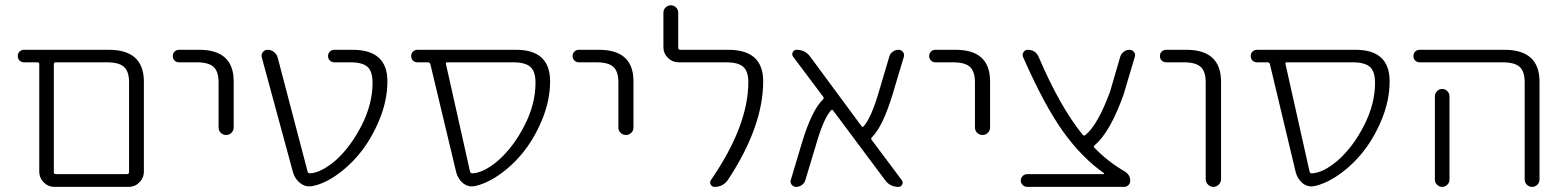

<svg xmlns="http://www.w3.org/2000/svg" viewBox="-20 -735 5965 733"><path d="M187.5 -21.5Q164.1 -21.5 147 -38.6Q129.9 -55.7 129.9 -79.1V-490.2Q129.9 -497.1 123 -497.1H72.3Q61.5 -497.1 54.7 -503.9Q47.9 -510.7 47.9 -521Q47.9 -531.2 54.7 -538.1Q61.5 -544.9 72.3 -544.9H395.5Q528.3 -544.9 529.3 -424.8V-79.1Q529.3 -55.7 512.2 -38.6Q495.1 -21.5 471.7 -21.5ZM472.7 -420.9Q472.7 -461.9 453.6 -479.5Q434.6 -497.1 387.7 -497.1H193.4Q185.5 -497.1 185.5 -490.2V-78.1Q185.5 -70.3 193.4 -70.3H464.8Q472.7 -70.3 472.7 -78.1Z M663.1 -497.1Q653.3 -497.1 646.5 -503.9Q639.6 -510.7 639.6 -521Q639.6 -531.2 646.5 -538.1Q653.3 -544.9 663.1 -544.9H740.2Q872.1 -544.9 872.1 -424.8V-248Q872.1 -236.3 863.8 -228Q855.5 -219.7 843.3 -219.7Q831.1 -219.7 822.8 -228Q814.5 -236.3 814.5 -248V-420.9Q814.5 -461.9 795.4 -479.5Q776.4 -497.1 730.5 -497.1Z M1261.7 -123Q1318.4 -173.8 1360.4 -255.9Q1402.3 -337.9 1402.3 -418.9Q1402.3 -461.9 1383.3 -479.5Q1364.3 -497.1 1317.4 -497.1H1255.9Q1246.1 -497.1 1239.3 -503.9Q1232.4 -510.7 1232.4 -521Q1232.4 -531.2 1239.3 -538.1Q1246.1 -544.9 1255.9 -544.9H1326.2Q1459 -544.9 1459 -424.8Q1459 -351.6 1428.2 -277.3Q1397.5 -203.1 1352.1 -147.9Q1306.6 -92.8 1250 -56.6Q1209 -31.2 1171.9 -24.4Q1166 -23.4 1160.2 -23.4Q1142.6 -23.4 1127 -35.2Q1106.4 -50.8 1098.6 -77.1L979.5 -515.6Q978.5 -519.5 978.5 -522.5Q978.5 -529.3 983.4 -536.1Q990.2 -544.9 1002 -544.9Q1015.6 -544.9 1025.9 -536.6Q1036.1 -528.3 1040 -515.6L1154.3 -80.1Q1156.2 -73.2 1164.1 -73.2Q1207 -76.2 1261.7 -123Z M1687.5 -497.1Q1680.7 -497.1 1682.6 -490.2L1774.4 -80.1Q1776.4 -73.2 1783.2 -73.2Q1827.1 -75.2 1882.8 -123Q1940.4 -173.8 1982.4 -255.9Q2024.4 -337.9 2024.4 -418.9Q2024.4 -461.9 2004.9 -479.5Q1985.4 -497.1 1938.5 -497.1ZM2080.1 -424.8Q2080.1 -351.6 2049.3 -277.3Q2018.6 -203.1 1972.7 -147.9Q1926.8 -92.8 1869.1 -56.6Q1829.1 -32.2 1793 -24.4Q1787.1 -23.4 1781.2 -23.4Q1763.7 -23.4 1748 -35.2Q1728.5 -51.8 1721.7 -77.1L1623 -490.2Q1621.1 -497.1 1613.3 -497.1H1573.2Q1563.5 -497.1 1556.6 -503.9Q1549.8 -510.7 1549.8 -521.5Q1549.8 -531.2 1556.6 -538.1Q1563.5 -544.9 1574.2 -544.9H1948.2Q1949.2 -544.9 1950.2 -544.9Q2080.1 -544.9 2080.1 -424.8Z M2189.5 -497.1Q2179.7 -497.1 2172.9 -503.9Q2166 -510.7 2166 -521Q2166 -531.2 2172.9 -538.1Q2179.7 -544.9 2189.5 -544.9H2266.6Q2398.4 -544.9 2398.4 -424.8V-248Q2398.4 -236.3 2390.1 -228Q2381.8 -219.7 2369.6 -219.7Q2357.4 -219.7 2349.1 -228Q2340.8 -236.3 2340.8 -248V-420.9Q2340.8 -461.9 2321.8 -479.5Q2302.7 -497.1 2256.8 -497.1Z M2760.7 -544.9Q2893.6 -544.9 2893.6 -424.8Q2893.6 -252 2758.8 -47.9Q2740.2 -21.5 2708 -21.5Q2698.2 -21.5 2693.4 -30.3Q2688.5 -39.1 2694.3 -47.9Q2836.9 -254.9 2836.9 -421.9Q2836.9 -461.9 2817.9 -479.5Q2798.8 -497.1 2752 -497.1H2570.3Q2546.9 -497.1 2529.8 -514.2Q2512.7 -531.2 2512.7 -554.7V-686.5Q2512.7 -698.2 2521 -706.5Q2529.3 -714.8 2541 -714.8Q2552.7 -714.8 2561 -706.5Q2569.3 -698.2 2569.3 -686.5V-552.7Q2569.3 -544.9 2577.1 -544.9Z M3422.9 -46.9Q3428.7 -39.1 3424.3 -30.3Q3419.9 -21.5 3410.2 -21.5Q3377.9 -21.5 3359.4 -46.9L3161.1 -312.5Q3157.2 -318.4 3152.3 -313.5Q3124 -282.2 3095.7 -183.6L3054.7 -47.9Q3051.8 -36.1 3041.5 -28.8Q3031.2 -21.5 3019.5 -21.5Q3008.8 -21.5 3002 -30.3Q2998 -35.2 2998 -42Q2998 -44.9 2999 -47.9L3042 -191.4Q3079.1 -313.5 3121.1 -354.5Q3127 -359.4 3123 -365.2L3007.8 -518.6Q3002 -526.4 3006.3 -535.6Q3010.7 -544.9 3021.5 -544.9Q3053.7 -544.9 3073.2 -518.6L3268.6 -253.9Q3272.5 -248 3277.3 -252.9Q3305.7 -284.2 3335 -383.8L3375 -518.6Q3377.9 -530.3 3388.2 -537.6Q3398.4 -544.9 3410.2 -544.9Q3420.9 -544.9 3427.7 -536.1Q3431.6 -531.2 3431.6 -524.4Q3431.6 -521.5 3430.7 -518.6L3387.7 -375Q3350.6 -252.9 3309.6 -211.9Q3303.7 -207 3307.6 -201.2Z M3550.8 -497.1Q3541 -497.1 3534.2 -503.9Q3527.3 -510.7 3527.3 -521Q3527.3 -531.2 3534.2 -538.1Q3541 -544.9 3550.8 -544.9H3627.9Q3759.8 -544.9 3759.8 -424.8V-248Q3759.8 -236.3 3751.5 -228Q3743.2 -219.7 3731 -219.7Q3718.8 -219.7 3710.4 -228Q3702.1 -236.3 3702.1 -248V-420.9Q3702.1 -461.9 3683.1 -479.5Q3664.1 -497.1 3618.2 -497.1Z M4192.4 -70.3Q4194.3 -70.3 4194.8 -71.8Q4195.3 -73.2 4194.3 -74.2Q4110.4 -132.8 4038.1 -233.4Q3965.8 -335 3885.7 -517.6Q3881.8 -527.3 3887.7 -536.1Q3893.6 -544.9 3903.3 -544.9Q3933.6 -544.9 3945.3 -517.6Q4027.3 -326.2 4113.3 -220.7Q4118.2 -214.8 4124 -219.7Q4170.9 -257.8 4217.8 -384.8L4256.8 -518.6Q4260.7 -530.3 4270.5 -537.6Q4280.3 -544.9 4292 -544.9Q4302.7 -544.9 4309.6 -536.1Q4313.5 -531.2 4313.5 -524.4Q4313.5 -521.5 4312.5 -518.6L4269.5 -374Q4217.8 -229.5 4159.2 -180.7Q4153.3 -175.8 4158.2 -170.9Q4209 -118.2 4274.4 -80.1Q4294.9 -67.4 4294.9 -44.9Q4294.9 -35.2 4288.1 -28.3Q4281.2 -21.5 4271.5 -21.5H3901.4Q3891.6 -21.5 3884.3 -28.8Q3877 -36.1 3877 -45.9Q3877 -55.7 3884.3 -63Q3891.6 -70.3 3901.4 -70.3Z M4432.6 -497.1Q4421.9 -497.1 4415 -503.9Q4408.2 -510.7 4408.2 -521Q4408.2 -531.2 4415 -538.1Q4421.9 -544.9 4432.6 -544.9H4508.8Q4640.6 -544.9 4641.6 -424.8V-50.8Q4641.6 -39.1 4632.8 -30.3Q4624 -21.5 4612.3 -21.5Q4600.6 -21.5 4591.8 -30.3Q4583 -39.1 4583 -50.8V-420.9Q4583 -461.9 4564 -479.5Q4544.9 -497.1 4499 -497.1Z M4892.6 -497.1Q4885.7 -497.1 4887.7 -490.2L4979.5 -80.1Q4981.4 -73.2 4988.3 -73.2Q5032.2 -75.2 5087.9 -123Q5145.5 -173.8 5187.5 -255.9Q5229.5 -337.9 5229.5 -418.9Q5229.5 -461.9 5210 -479.5Q5190.4 -497.1 5143.6 -497.1ZM5285.2 -424.8Q5285.2 -351.6 5254.4 -277.3Q5223.6 -203.1 5177.7 -147.9Q5131.8 -92.8 5074.2 -56.6Q5034.2 -32.2 4998 -24.4Q4992.2 -23.4 4986.3 -23.4Q4968.8 -23.4 4953.1 -35.2Q4933.6 -51.8 4926.8 -77.1L4828.1 -490.2Q4826.2 -497.1 4818.4 -497.1H4778.3Q4768.6 -497.1 4761.7 -503.9Q4754.9 -510.7 4754.9 -521.5Q4754.9 -531.2 4761.7 -538.1Q4768.6 -544.9 4779.3 -544.9H5153.3Q5154.3 -544.9 5155.3 -544.9Q5285.2 -544.9 5285.2 -424.8Z M5400.4 -497.1Q5389.6 -497.1 5382.8 -503.9Q5376 -510.7 5376 -521Q5376 -531.2 5382.8 -538.1Q5389.6 -544.9 5400.4 -544.9H5723.6Q5856.4 -544.9 5857.4 -424.8V-49.8Q5857.4 -38.1 5849.1 -29.8Q5840.8 -21.5 5829.1 -21.5Q5817.4 -21.5 5809.1 -29.8Q5800.8 -38.1 5800.8 -49.8V-420.9Q5800.8 -461.9 5781.7 -479.5Q5762.7 -497.1 5715.8 -497.1ZM5513.7 -367.2V-72.3V-48.8Q5513.7 -38.1 5505.4 -29.8Q5497.1 -21.5 5485.8 -21.5Q5474.6 -21.5 5466.3 -29.8Q5458 -38.1 5458 -48.8V-72.3V-367.2Q5458 -378.9 5466.3 -387.2Q5474.6 -395.5 5485.8 -395.5Q5497.1 -395.5 5505.4 -387.2Q5513.7 -378.9 5513.7 -367.2Z"/></svg>

Font: Gen Jyuu Gothic P Light
Style: Regular
Weight: 200
Designer: [Source Han Sans]
Ryoko NISHIZUKA  (kana & ideographs); Paul D. Hunt (Latin, Greek & Cyrillic); Wenlong ZHANG  (bopomofo
Version: Version 1.002.20150607